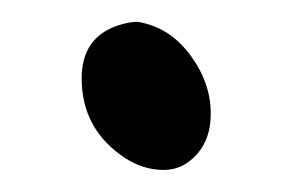

<svg xmlns="http://www.w3.org/2000/svg" viewBox="-20 -211 265 174"><path d="M93 -68Q54 -94 54 -140Q54 -177 87 -188Q100 -192 106 -191Q134 -186 152.5 -161Q171 -136 171 -108Q171 -78 149 -63Q140 -57 128 -57Q110 -57 93 -68Z"/></svg>

Font: Chanighter Handwriting Cyr
Style: Regular
Weight: 400
Designer: Sin Chanighter
Version: Version 001.001